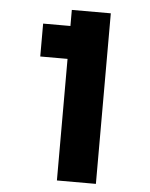

<svg xmlns="http://www.w3.org/2000/svg" viewBox="-51 -743 614 785"><g transform="rotate(5 256.0 -350.0)"><path d="M100 -499V-634H212V-700H372V0H212V-499Z"/></g></svg>

Font: Copperplate Sans CC
Style: Bold
Weight: 700
Designer: indestructible type*
Foundry: Cowboy Collective
Version: Version 1.000